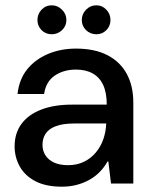

<svg xmlns="http://www.w3.org/2000/svg" viewBox="-20 -691 563 723"><path d="M213 12Q153 12 113.5 -8.5Q74 -29 54.5 -64Q35 -99 35 -140Q35 -189 60.5 -224Q86 -259 134.5 -278Q183 -297 251 -297H382Q382 -342 368.5 -371Q355 -400 329 -414.5Q303 -429 266 -429Q220 -429 186.5 -406.5Q153 -384 146 -337H46Q52 -392 82 -429.5Q112 -467 160 -487.5Q208 -508 266 -508Q337 -508 385 -483Q433 -458 457.5 -412.5Q482 -367 482 -305V0H398L388 -83H385Q372 -60 354.5 -42.5Q337 -25 315 -13Q293 -1 267.5 5.5Q242 12 213 12ZM236 -69Q270 -69 296.5 -82Q323 -95 341.5 -117.5Q360 -140 369.5 -168Q379 -196 380 -226H261Q217 -226 190.5 -216Q164 -206 152 -188Q140 -170 140 -146Q140 -123 151.5 -105.5Q163 -88 184.5 -78.5Q206 -69 236 -69ZM175 -562Q152 -562 136.5 -577.5Q121 -593 121 -616Q121 -638 136.5 -654.5Q152 -671 175 -671Q197 -671 213.5 -654.5Q230 -638 230 -616Q230 -593 213.5 -577.5Q197 -562 175 -562ZM343 -562Q320 -562 304 -577.5Q288 -593 288 -616Q288 -638 304 -654.5Q320 -671 343 -671Q365 -671 380.5 -654.5Q396 -638 396 -616Q396 -593 380.5 -577.5Q365 -562 343 -562Z"/></svg>

Font: DM Sans 36pt Medium
Style: Regular
Weight: 500
Designer: Colophon Foundry, Jonny Pinhorn
Foundry: Colophon Foundry
Version: Version 4.004;gftools[0.9.30]